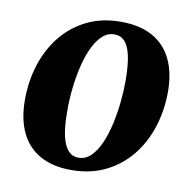

<svg xmlns="http://www.w3.org/2000/svg" viewBox="-68 -620 704 702"><g transform="rotate(10 284.0 -269.0)"><path d="M326 -552Q396.5 -552 443.5 -526Q490.5 -500 514.8 -450.8Q539 -401.5 539.5 -331.5Q539.5 -261.5 519.8 -199.2Q500 -137 461.5 -89.2Q423 -41.5 367.2 -14Q311.5 13.5 240 13.5Q171.5 13.5 124.5 -12.8Q77.5 -39 53.8 -88.2Q30 -137.5 29.5 -206.5Q29 -277.5 48.8 -340Q68.5 -402.5 107 -450.2Q145.5 -498 200.8 -525Q256 -552 326 -552ZM311 -502.5Q284.5 -502.5 264.2 -482.8Q244 -463 229.5 -430.2Q215 -397.5 206 -357.2Q197 -317 192.8 -275Q188.5 -233 189 -195.5Q189 -139.5 197 -104.2Q205 -69 220.5 -52.2Q236 -35.5 258.5 -35.5Q285 -35.5 305 -55.2Q325 -75 339.2 -107.8Q353.5 -140.5 362.5 -181Q371.5 -221.5 375.8 -263.8Q380 -306 380 -344Q379.5 -401 371.8 -435.8Q364 -470.5 349 -486.5Q334 -502.5 311 -502.5Z"/></g></svg>

Font: Merriweather 60pt ExtraBold
Style: Italic
Weight: 800
Italic angle: -7.8°
Version: Version 2.101